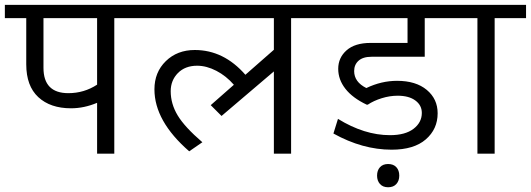

<svg xmlns="http://www.w3.org/2000/svg" viewBox="-35 -645 2228 806"><path d="M372.6 0V-213.4Q317.9 -190.4 263.2 -190.4Q176.3 -190.4 125.7 -237.3Q75.2 -284.2 75.2 -375V-568.8H-14.6V-624.5H576.7V-568.8H444.8V0ZM252 -253.9Q317.9 -253.9 372.6 -289.6V-568.8H147.5V-360.4Q147.5 -253.9 252 -253.9Z M1114.7 0V-345.2L895 -158.2L849.6 -203.6L946.8 -289.1Q914.6 -326.2 873.3 -347.7Q832 -369.1 792.5 -369.1Q742.2 -369.1 711.9 -338.4Q681.6 -307.6 681.6 -262.2Q681.6 -209 710.9 -160.4Q740.2 -111.8 814.5 -47.9L759.3 -9.8Q613.3 -136.7 613.3 -270Q613.3 -341.8 661.1 -388.4Q709 -435.1 782.7 -435.1Q904.3 -435.1 995.1 -331.1L1114.7 -436V-568.8H547.4V-624.5H1318.8V-568.8H1187V0Z M1608.9 -16.6Q1486.8 -16.6 1364.7 -84.5L1383.8 -146Q1494.6 -77.6 1602.1 -77.6Q1666 -77.6 1700.9 -104.2Q1735.8 -130.9 1735.8 -170.9Q1735.8 -203.1 1708.7 -223.1Q1681.6 -243.2 1634.3 -243.2Q1601.1 -243.2 1567.4 -232.7Q1533.7 -222.2 1508.8 -205.6H1504.4Q1444.8 -233.9 1414.8 -272.5Q1384.8 -311 1384.8 -356Q1384.8 -402.8 1419.9 -433.8Q1455.1 -464.8 1520.5 -464.8H1675.8V-568.8H1289.6V-624.5H1883.3V-568.8H1748V-406.7H1524.4Q1488.8 -406.7 1470.2 -390.1Q1451.7 -373.5 1451.7 -346.7Q1451.7 -300.8 1502.9 -275.4Q1565.9 -305.7 1631.8 -305.7Q1710.9 -305.7 1756.6 -267.6Q1802.2 -229.5 1802.2 -169.4Q1802.2 -103 1752.4 -59.8Q1702.6 -16.6 1608.9 -16.6ZM1547.9 92.3Q1547.9 70.3 1560.1 56.9Q1572.3 43.5 1594.2 43.5Q1616.7 43.5 1628.9 56.9Q1641.1 70.3 1641.1 92.3Q1641.1 113.8 1628.9 127.4Q1616.7 141.1 1594.2 141.1Q1572.3 141.1 1560.1 127.4Q1547.9 113.8 1547.9 92.3Z M1969.2 0V-568.8H1854V-624.5H2173.3V-568.8H2041.5V0Z"/></svg>

Font: Khula Regular
Style: Regular
Weight: 400
Designer: Erin McLaughlin, Steve Matteson
Version: Version 1.000;PS 1.0;hotconv 1.0.72;makeotf.lib2.5.5900